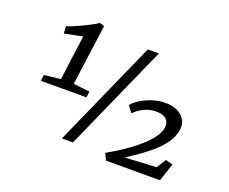

<svg xmlns="http://www.w3.org/2000/svg" viewBox="-132 -1017 1514 1269"><g transform="rotate(20 625.0 -382.5)"><path d="M394 0H471.7L804.2 -747.1H726.6ZM133.3 -310.5H453.6L459 -353L344.2 -366.2L402.3 -793L368.7 -803.2C343.8 -783.2 224.1 -723.1 165.5 -706.1L168.5 -655.8L295.9 -681.2L253.9 -366.2L138.7 -353.5ZM717.8 38.1H1097.7L1139.2 -87.4L1088.9 -101.6L1047.4 -35.6L826.7 -23.4C977.5 -121.1 1108.9 -218.3 1108.9 -343.3C1108.9 -394 1062 -456.5 954.6 -455.1C854.5 -453.6 764.2 -397.9 734.4 -358.9L768.6 -313C812 -357.4 865.2 -380.4 920.4 -380.4C971.2 -380.4 1010.3 -361.8 1010.3 -311.5C1010.3 -196.3 776.9 -52.7 695.8 -8.8Z"/></g></svg>

Font: Merriweather
Style: Italic
Weight: 400
Italic angle: -7.5°
Designer: Eben Sorkin
Foundry: Eben Sorkin
Version: Version 1.001